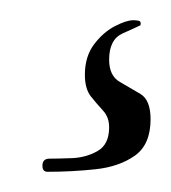

<svg xmlns="http://www.w3.org/2000/svg" viewBox="-20 -31 169 190"><path d="M27 139Q22 139 22 133Q22 126 29 126Q37 126 51 125.5Q65 125 76.5 118.5Q88 112 88 95Q88 85 82 78.5Q76 72 70 64.5Q64 57 64 43Q64 25 73 13Q82 1 93.5 -5Q105 -11 112 -11Q114 -11 117 -10.5Q120 -10 119 -6Q115 -4 101.5 2Q88 8 88 28Q88 44 98.5 50Q109 56 119 62Q129 68 129 87Q129 112 113.5 123Q98 134 74.5 136.5Q51 139 27 139Z"/></svg>

Font: The Nautigal
Style: Bold
Weight: 700
Designer: Robert E. Leuschke
Foundry: Robert E. Leuschke
Version: Version 1.100; ttfautohint (v1.8.3)